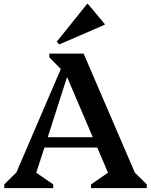

<svg xmlns="http://www.w3.org/2000/svg" viewBox="-20 -965 775 985"><path d="M2 0V-19L64 -80L292 -611L233 -671V-690H409L672 -79L733 -19V0H447V-19L534 -79L479 -208H208L166 -79L253 -19V0ZM225 -261H456L324 -570ZM284 -737 271 -751 427 -945H431L517 -842V-838Z"/></svg>

Font: Platypi Medium
Style: Regular
Weight: 500
Designer: David Sargent
Foundry: Bolt Cutter Type
Version: Version 1.200; ttfautohint (v1.8.4.7-5d5b)